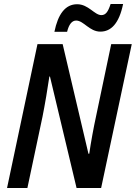

<svg xmlns="http://www.w3.org/2000/svg" viewBox="-20 -933 674 953"><path d="M250 -775H313C322 -812 337 -831 358 -831C395 -831 424 -776 478 -776C531 -776 571 -816 591 -913H529C516 -873 504 -858 483 -858C449 -858 419 -912 363 -912C304 -912 268 -863 250 -775ZM15 0H116L191 -354C202 -408 218 -503 225 -553H228L360 0H482L634 -714H532L456 -352C445 -302 431 -226 423 -170H419L291 -714H166Z"/></svg>

Font: Noto Sans Display SemiCondensed Medium
Style: Italic
Weight: 500
Width: 4
Italic angle: -12°
Designer: Monotype Design Team
Foundry: Monotype Imaging Inc.
Version: Version 1.900